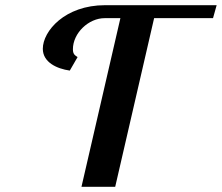

<svg xmlns="http://www.w3.org/2000/svg" viewBox="-20 -720 855 740"><path d="M145 -532C145 -480 199 -455 249 -448L279 -500C271 -506 261 -509 261 -530C261 -593 322 -650 383 -650H444L294 0H424L574 -650H801L815 -700H385C230 -700 145 -600 145 -532Z"/></svg>

Font: Pfennig
Style: BoldItalic
Weight: 700
Italic angle: -13°
Version: Version 20100423